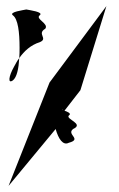

<svg xmlns="http://www.w3.org/2000/svg" viewBox="-20 -795 390 628"><path d="M8 -187 162 -373C171 -341 186 -318 205 -328C250 -340 196 -355 219 -373C257 -390 194 -405 205 -417C216 -424 199 -430 191 -433L243 -500L328 -775L142 -525ZM22 -532C35 -542 41 -570 43 -605C36 -596 31 -586 26 -577C8 -545 5 -520 22 -532ZM22 -745C39 -733 44 -689 44 -639C44 -627 44 -616 43 -605C59 -628 81 -648 110 -657C139 -669 99 -684 128 -701C141 -718 94 -733 110 -745C124 -756 75 -762 66 -764C58 -762 8 -756 22 -745ZM66 -764C68 -764 68 -764 66 -764ZM185 -435C183 -436 183 -436 185 -436C187 -436 187 -436 185 -435Z"/></svg>

Font: bitstorm
Style: maxcn
Weight: 400
Version: Version 0.2